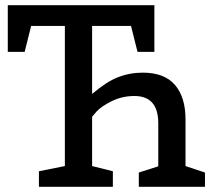

<svg xmlns="http://www.w3.org/2000/svg" viewBox="-20 -720 830 740"><path d="M770 -55V0H515V-55L590 -79V-245Q590 -350 498 -350Q451 -350 410.5 -330Q370 -310 352 -290L335 -270V-80L415 -60V0H130V-60L230 -80V-620H100L75 -520H10V-700H575V-520H510L485 -620H335V-358Q392 -406 434 -422Q479 -440 530 -440Q614 -440 654.5 -392.5Q695 -345 695 -260V-80Z"/></svg>

Font: Bitter
Style: Regular
Weight: 400
Designer: Sol Matas
Foundry: Sol Matas
Version: Version 1.300;PS 001.300;hotconv 1.0.70;makeotf.lib2.5.58329